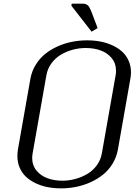

<svg xmlns="http://www.w3.org/2000/svg" viewBox="-20 -1010 748 1040"><path d="M531.7 -179.2 606.4 -603Q608.9 -615.7 608.4 -627.9Q608.4 -667 585 -695.3Q561.5 -723.6 525.1 -736.8Q488.8 -750 444.8 -750Q408.7 -750 374 -740.7Q339.4 -731.4 309.6 -713.6Q279.8 -695.8 258.8 -667.2Q237.8 -638.7 231.4 -603L156.7 -179.2Q154.3 -166 154.3 -153.8Q154.3 -114.3 177.7 -85.9Q201.2 -57.6 237.5 -44.4Q273.9 -31.2 317.9 -31.2Q353.5 -31.2 388.4 -40.8Q423.3 -50.3 453.4 -68.1Q483.4 -85.9 504.4 -114.7Q525.4 -143.6 531.7 -179.2ZM686 -582.5 618.7 -200.2Q611.3 -158.7 590.1 -123.8Q568.8 -88.9 538.6 -64.5Q508.3 -40 470.5 -22.9Q432.6 -5.9 392.3 2.2Q352.1 10.3 310.5 10.3Q272.9 10.3 238.5 3.7Q204.1 -2.9 174.1 -17.1Q144 -31.2 121.8 -51.5Q99.6 -71.8 86.9 -100.8Q74.2 -129.9 74.2 -164.1Q74.2 -181.6 77.1 -200.2L144.5 -582.5Q151.9 -624 173.3 -658.9Q194.8 -693.8 224.9 -718Q254.9 -742.2 292.7 -759Q330.6 -775.9 370.6 -783.7Q410.6 -791.5 452.1 -791.5Q489.7 -791.5 524.2 -784.9Q558.6 -778.3 588.9 -764.4Q619.1 -750.5 641.4 -730.5Q663.6 -710.4 676.5 -681.6Q689.5 -652.8 689.5 -618.2Q689.5 -601.1 686 -582.5ZM366.7 -979 368.7 -990.2H429.2Q438 -990.2 444.8 -987.3Q451.7 -984.4 456.1 -980.7Q460.4 -977.1 465.1 -968.3Q469.7 -959.5 472.4 -953.1Q475.1 -946.8 480.5 -933.1Q481.9 -929.7 482.4 -927.7L508.8 -857.9L476.1 -838.4Z"/></svg>

Font: Resagnicto
Style: Italic
Weight: 500
Italic angle: -10°
Version: Version 0.999